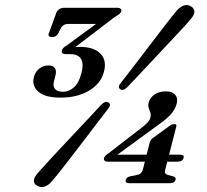

<svg xmlns="http://www.w3.org/2000/svg" viewBox="-20 -731 826 766"><path d="M577.5 -163Q579.5 -169.5 583 -174Q586.5 -178.5 591.5 -181.5L656 -228.5Q663 -233.5 667.2 -234.8Q671.5 -236 675.5 -236Q686.5 -236 683 -225L639 -53Q636.5 -44.5 639.5 -39.8Q642.5 -35 649.5 -33L669.5 -28Q683.5 -24 680.5 -14Q676 0 657 0H497Q477.5 0 482 -14Q485.5 -25.5 502 -28L526.5 -33Q535 -34.5 541 -39.5Q547 -44.5 549.5 -53ZM545 -221.5Q559.5 -232.5 568.8 -242.2Q578 -252 580 -262Q583 -273 579.8 -281.8Q576.5 -290.5 573.2 -300.2Q570 -310 573.5 -323Q578.5 -341.5 596.5 -354Q614.5 -366.5 643 -366.5Q667 -366.5 679 -352.8Q691 -339 684.5 -316Q680 -298.5 665.8 -280Q651.5 -261.5 614.5 -235L429.5 -100L426 -114H698.5Q706.5 -114 710.5 -110.8Q714.5 -107.5 712.5 -101Q708 -86 689 -86H410.5Q401 -86 397.2 -90.2Q393.5 -94.5 395 -101.5Q396.5 -105.5 401 -110.2Q405.5 -115 415 -121ZM489.5 -385Q480 -375.5 473.5 -373.2Q467 -371 460 -375Q454 -379 454.2 -385Q454.5 -391 462.5 -401Q478 -420.5 498.2 -446.8Q518.5 -473 541 -502.5Q563.5 -532 586 -561.5Q608.5 -591 628.2 -616.8Q648 -642.5 663 -661.5Q678 -680.5 685.5 -689Q700.5 -705.5 714.8 -709.5Q729 -713.5 743 -705Q756 -696.5 755.5 -683.5Q755 -670.5 740.5 -654.5Q734 -646 717.8 -628.2Q701.5 -610.5 678.8 -586.2Q656 -562 630.5 -534.8Q605 -507.5 579 -479.8Q553 -452 530 -427.8Q507 -403.5 489.5 -385ZM382.5 -312Q392.5 -321.5 399.2 -323.8Q406 -326 413 -322Q419 -318 418.5 -311.8Q418 -305.5 410 -295Q395.5 -276.5 375.5 -250.5Q355.5 -224.5 333.2 -195Q311 -165.5 288.2 -136Q265.5 -106.5 245.2 -80.2Q225 -54 209.5 -34.8Q194 -15.5 186 -6.5Q171.5 10 156.2 14Q141 18 127.5 9.5Q114 1.5 115.2 -11.8Q116.5 -25 131 -41Q139 -50 155.8 -68.5Q172.5 -87 195.2 -111.5Q218 -136 243.8 -163.5Q269.5 -191 295.2 -218.2Q321 -245.5 343.8 -269.8Q366.5 -294 382.5 -312ZM266.5 -532.5 263 -540.5Q270 -542 279.2 -543Q288.5 -544 297.5 -544Q355 -544 381 -516.8Q407 -489.5 394.5 -444Q382 -397 335 -369.2Q288 -341.5 222.5 -341.5Q158.5 -341.5 132.2 -365.8Q106 -390 115.5 -425Q121 -445 137 -457.5Q153 -470 172.5 -470Q192 -470 199 -459.2Q206 -448.5 201.5 -430.5L195 -405.5Q190.5 -387.5 199.2 -376.2Q208 -365 231.5 -365Q255.5 -365 275.2 -382.8Q295 -400.5 304.5 -438.5Q315 -477 303.2 -496Q291.5 -515 260.5 -515H241.5Q233.5 -515 229 -518.8Q224.5 -522.5 227 -529.5Q228.5 -535.5 233.2 -540.2Q238 -545 246 -549.5L394.5 -658.5L390.5 -635.5H251.5Q232.5 -635.5 223.5 -620L212 -597Q208 -590.5 202.2 -586.8Q196.5 -583 188 -583Q179 -583 175.2 -587.5Q171.5 -592 175.5 -600L205 -681Q208.5 -689.5 217 -694.8Q225.5 -700 238 -700H447.5Q457 -700 461.5 -695.8Q466 -691.5 463.5 -685Q462 -679.5 455.5 -674.5Q449 -669.5 437.5 -663Z"/></svg>

Font: Fraunces Medium
Style: Italic
Weight: 500
Italic angle: -16°
Version: Version 1.000;[b76b70a41]